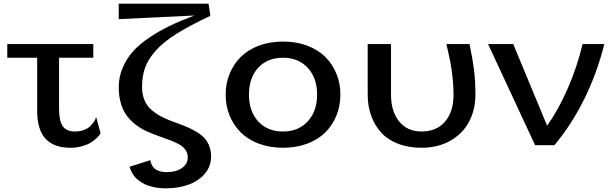

<svg xmlns="http://www.w3.org/2000/svg" viewBox="-20 -797 3347 1054"><path d="M20 -480V-555.2H492.2V-480H304.2V-201.2Q304.2 -134.8 324 -105Q343.8 -75.2 391.1 -75.2Q418.5 -75.2 440.4 -83.5Q462.4 -91.8 474.4 -103.5Q486.3 -115.2 494.4 -126.7Q502.4 -138.2 504.9 -146.5L507.8 -154.8L532.2 -65.9Q530.3 -62.5 526.9 -57.1Q523.4 -51.8 509.3 -38.1Q495.1 -24.4 477.8 -13.7Q460.4 -2.9 430.7 5.6Q400.9 14.2 366.2 14.2Q275.9 14.2 230 -35.4Q184.1 -85 184.1 -188V-480Z M1010.7 66.9Q1010.7 43.5 997.8 25.4Q984.9 7.3 962.9 -4.9Q940.9 -17.1 912.6 -27.6Q884.3 -38.1 852.8 -49.3Q821.3 -60.5 789.8 -74.2Q758.3 -87.9 730 -108.9Q701.7 -129.9 679.7 -157Q657.7 -184.1 644.8 -225.3Q631.8 -266.6 631.8 -317.9Q631.8 -374.5 653.3 -425Q674.8 -475.6 710.7 -515.4Q746.6 -555.2 801 -591.6Q855.5 -627.9 914.1 -656Q972.7 -684.1 1046.9 -711.9L631.8 -691.9V-776.9H1125L1134.8 -710Q1021.5 -657.2 948 -610.8Q874.5 -564.5 833 -516.8Q791.5 -469.2 775.6 -423.3Q759.8 -377.4 759.8 -318.8Q759.8 -279.3 772.7 -248.3Q785.6 -217.3 807.6 -197.3Q829.6 -177.2 857.9 -161.4Q886.2 -145.5 917.7 -133.8Q949.2 -122.1 980.7 -110.4Q1012.2 -98.6 1040.5 -83.7Q1068.8 -68.8 1090.8 -50.3Q1112.8 -31.7 1125.7 -2.9Q1138.7 25.9 1138.7 63Q1138.7 115.2 1105.5 155.3Q1072.3 195.3 1016.4 216.1Q960.4 236.8 891.6 236.8Q854.5 236.8 823.5 230.2Q792.5 223.6 772.5 213.1Q752.4 202.6 737.1 190.2Q721.7 177.7 713.4 165Q705.1 152.3 700 141.8Q694.8 131.3 693.4 125L691.9 118.2L805.7 82Q805.7 84.5 806.4 89.1Q807.1 93.8 812 105Q816.9 116.2 825.2 125Q833.5 133.8 851.1 140.9Q868.7 147.9 892.6 147.9Q947.8 147.9 979.2 125.2Q1010.7 102.5 1010.7 66.9Z M1218.8 -277.8Q1218.8 -338.9 1240.5 -392.1Q1262.2 -445.3 1301.8 -484.6Q1341.3 -523.9 1401.1 -546.4Q1460.9 -568.8 1533.7 -568.8Q1606.4 -568.8 1666.3 -546.4Q1726.1 -523.9 1765.6 -484.6Q1805.2 -445.3 1826.9 -392.1Q1848.6 -338.9 1848.6 -277.8Q1848.6 -216.3 1827.1 -163.1Q1805.7 -109.9 1765.9 -70.3Q1726.1 -30.8 1666.3 -8.3Q1606.4 14.2 1533.7 14.2Q1460.9 14.2 1401.1 -8.3Q1341.3 -30.8 1301.5 -70.3Q1261.7 -109.9 1240.2 -163.1Q1218.8 -216.3 1218.8 -277.8ZM1533.7 -75.2Q1618.7 -75.2 1669.7 -131.1Q1720.7 -187 1720.7 -277.8Q1720.7 -368.7 1669.7 -424.3Q1618.7 -480 1533.7 -480Q1447.3 -480 1397 -424.6Q1346.7 -369.1 1346.7 -277.8Q1346.7 -186.5 1397 -130.9Q1447.3 -75.2 1533.7 -75.2Z M2469.7 -277.8Q2469.7 -327.6 2463.6 -379.2Q2457.5 -430.7 2450.7 -464.1Q2443.8 -497.6 2430.7 -555.2H2557.6Q2574.2 -474.6 2582 -414.6Q2589.8 -354.5 2589.8 -277.8Q2589.8 -195.3 2555.4 -129.6Q2521 -64 2452.9 -24.9Q2384.8 14.2 2293.5 14.2Q2221.2 14.2 2164.1 -8.3Q2106.9 -30.8 2071.3 -70.6Q2035.6 -110.4 2017.1 -162.8Q1998.5 -215.3 1998.5 -277.8V-555.2H2126.5V-276.9Q2126.5 -186 2170.9 -130.6Q2215.3 -75.2 2293.5 -75.2Q2377.4 -75.2 2423.6 -129.9Q2469.7 -184.6 2469.7 -277.8Z M3178.2 -555.2H3297.4Q3258.3 -397.5 3188.5 -255.6Q3118.7 -113.8 3023.4 0H2917.5L2659.2 -555.2H2797.4L2983.4 -106.9Q3044.4 -192.4 3096.2 -310.3Q3147.9 -428.2 3178.2 -555.2Z"/></svg>

Font: Sporting Grotesque
Style: Regular
Weight: 400
Designer: Lucas LE BIHAN
Foundry: Lucas LE BIHAN
Version: Version 2.001;PS 2.1;hotconv 1.0.88;makeotf.lib2.5.647800